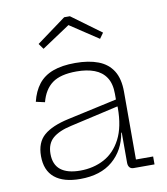

<svg xmlns="http://www.w3.org/2000/svg" viewBox="-85 -831 788 908"><g transform="rotate(-10 309.0 -377.0)"><path d="M484.5 0Q471.5 0 464.8 -8Q458 -16 458 -30.5V-222L462 -235L460 -294L458 -319V-361Q458 -410.5 438.2 -440.2Q418.5 -470 382.5 -483.5Q346.5 -497 297 -497Q220 -497 180.5 -468Q141 -439 125.5 -379.5L83 -389Q95 -438.5 121 -471.8Q147 -505 190.5 -521.2Q234 -537.5 298 -537.5Q362.5 -537.5 408.2 -520Q454 -502.5 478 -464.2Q502 -426 502 -363.5V-38H584.5V0ZM227.5 7Q147 7 104.8 -27.8Q62.5 -62.5 62.5 -131.5Q62.5 -197 101.5 -230.8Q140.5 -264.5 221 -282L472 -337V-303.5L228 -248Q168.5 -235 138.5 -209Q108.5 -183 108.5 -134Q108.5 -82.5 140.5 -57.2Q172.5 -32 234 -32Q297.5 -32 348.8 -59.2Q400 -86.5 430 -144.5Q460 -202.5 460 -294L471.5 -175H455.5Q441.5 -92 383.2 -42.5Q325 7 227.5 7ZM312 -759.5 453 -656 434 -629.5 298 -719.5 162.5 -629.5 143.5 -656 284.5 -759.5Z"/></g></svg>

Font: Hepta Slab ExtraLight Light
Style: Regular
Weight: 300
Version: Version 1.100